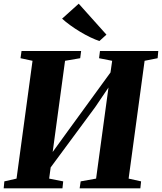

<svg xmlns="http://www.w3.org/2000/svg" viewBox="-25 -1019 876 1039"><path d="M-5 0 -1.5 -37.5 64.5 -52.5 151 -690 86 -704 91.5 -743H414L409 -704L327 -690L251.5 -133.5L222 -144L341.5 -309L612 -680.5L565.5 -575L582 -690L511 -704L516 -743H831.5L828 -704L757.5 -690L671 -52.5L738.5 -37.5L734.5 0H406L411.5 -37.5L495 -52.5L568.5 -592.5L598 -598.5L490 -439L207 -56L254 -148.5L241 -52.5L317 -37.5L313 0ZM513 -797Q491.5 -804 464.2 -817Q437 -830 408.8 -847Q380.5 -864 355 -882.5Q329.5 -901 311 -918L401 -999L551 -831.5Z"/></svg>

Font: Merriweather 72pt Black
Style: Italic
Weight: 900
Italic angle: -7.8°
Version: Version 2.101